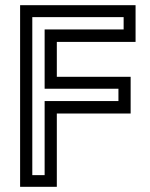

<svg xmlns="http://www.w3.org/2000/svg" viewBox="-20 -720 580 740"><path d="M57.5 0V-700H502.5V-558.5H199V-424H483.5V-282.5H199V0ZM104.5 -45H152V-330.5H436.5V-378H152V-606.5H456.5V-654H104.5Z"/></svg>

Font: Tourney Medium
Style: Regular
Weight: 500
Designer: Tyler Finck
Foundry: Etcetera Type Co
Version: Version 1.015